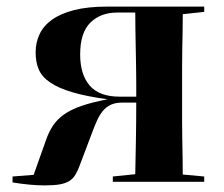

<svg xmlns="http://www.w3.org/2000/svg" viewBox="-20 -559 680 582"><path d="M599 -523 534 -516Q534 -492 533.5 -464Q533 -436 532.5 -408.5Q532 -381 532 -355Q532 -329 532 -308V-238Q532 -217 532 -191Q532 -165 532.5 -137.5Q533 -110 533.5 -82Q534 -54 534 -30L599 -24V-8H322V-24L390 -31Q391 -78 392 -135Q393 -192 393 -248H351Q330 -248 316 -241.5Q302 -235 292 -223Q282 -211 274.5 -194.5Q267 -178 260 -159L221 -56Q215 -40 208 -28.5Q201 -17 189.5 -10Q178 -3 160.5 0Q143 3 116 3Q73 3 18 -6V-24L82 -29L120 -136Q128 -159 140.5 -178Q153 -197 174 -212Q195 -227 227 -238Q259 -249 306 -258Q241 -267 199 -279.5Q157 -292 132 -309Q107 -326 97.5 -348.5Q88 -371 88 -400Q88 -430 100 -455.5Q112 -481 138 -499.5Q164 -518 205 -528.5Q246 -539 305 -539H599ZM223 -394Q223 -333 252 -299.5Q281 -266 343 -266H393V-308Q393 -329 392.5 -356Q392 -383 391.5 -411.5Q391 -440 390.5 -468Q390 -496 390 -521H336Q285 -521 254 -490.5Q223 -460 223 -394Z"/></svg>

Font: XinYuGongZhangJiaSongA
Style: Regular
Weight: 900
Designer: XinYuGong
Foundry: Adobe Systems Incorporated
Version: Version 1.00